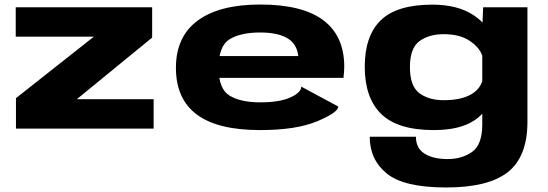

<svg xmlns="http://www.w3.org/2000/svg" viewBox="-20 -568 2421 848"><path d="M319.5 -130H658.5V0H50.5V-134.5L394.5 -406H49.5V-536H652V-402Z M1474 -97.5Q1474 -71.5 1381.2 -32.5Q1288.5 6.5 1129 6.5Q940.5 6.5 848.8 -62.5Q757 -131.5 757 -268.5Q757 -406 853 -477Q949 -548 1129 -548Q1316 -548 1408.2 -478.5Q1500.5 -409 1500.5 -272.5Q1499.5 -243.5 1497 -224H927.5V-320.5H1309L1298.5 -301.5Q1298.5 -365.5 1255.8 -395Q1213 -424.5 1129.5 -424.5Q1043 -424.5 994.2 -394.8Q945.5 -365 945.5 -268.5Q945.5 -175 994.2 -145.5Q1043 -116 1129.5 -116Q1215 -116 1262.8 -137.8Q1310.5 -159.5 1310.5 -185.5L1474 -97.5Z M1950.5 260Q1764.5 260 1688.8 198.8Q1613 137.5 1613 36H1817Q1817 86.5 1855 110.5Q1893 134.5 1957 134.5Q2020.5 134.5 2065.2 102.8Q2110 71 2110 -18V-442L2114 -536H2309.5V-30.5Q2309.5 123.5 2223.5 191.8Q2137.5 260 1950.5 260ZM1896 6.5Q1736.5 6.5 1663.8 -64.5Q1591 -135.5 1591 -273Q1591 -410 1662 -478.8Q1733 -547.5 1890 -547.5Q2001 -547.5 2071.2 -501.2Q2141.5 -455 2151 -389.5L2110 -322.5Q2096.5 -360 2053.2 -388.5Q2010 -417 1939.5 -417Q1874 -417 1832.2 -386Q1790.5 -355 1790.5 -271.5Q1790.5 -187.5 1832.2 -156.5Q1874 -125.5 1939.5 -125.5Q2009.5 -125.5 2053 -147Q2096.5 -168.5 2110 -209.5L2151 -151.5Q2140 -79.5 2075.5 -36.5Q2011 6.5 1896 6.5Z"/></svg>

Font: Anybody Wide
Style: Bold
Weight: 700
Width: 7
Designer: Tyler Finck
Foundry: Etcetera Type Company
Version: Version 1.000; ttfautohint (v1.8)